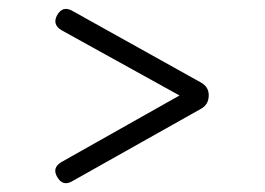

<svg xmlns="http://www.w3.org/2000/svg" viewBox="-20 -543 601 436"><path d="M110 -141Q97.5 -162 119.5 -175L401.5 -334V-318.5L119.5 -474.5Q98 -487.5 110 -509Q122.5 -530.5 144 -518.5L436.5 -355.5Q454 -345.5 454 -327Q454 -305.5 436.5 -296L144 -131.5Q122.5 -119 110 -141Z"/></svg>

Font: Jura Light
Style: Regular
Weight: 400
Version: Version 5.106